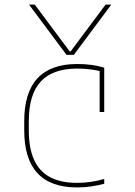

<svg xmlns="http://www.w3.org/2000/svg" viewBox="-20 -810 590 840"><path d="M107 -790H132L285 -585H289L442 -790H467L303 -570H271ZM317 10Q86 10 86 -240V-280Q86 -530 318 -530Q383 -530 436 -514V-320H416V-508L426 -497Q403 -503 374.5 -506.5Q346 -510 318 -510Q211 -510 158.5 -453.5Q106 -397 106 -280V-240Q106 -162 129 -111Q152 -60 199 -35Q246 -10 317 -10Q348 -10 378.5 -14.5Q409 -19 436 -27V-6Q409 1 379 5.5Q349 10 317 10Z"/></svg>

Font: M PLUS Code Latin SemiExpanded Thin
Style: Regular
Weight: 250
Width: 6
Designer: Coji Morishita
Foundry: UNDERFOREST DESIGN
Version: Version 1.002; ttfautohint (v1.8.3)